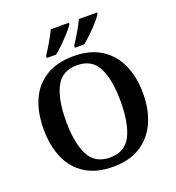

<svg xmlns="http://www.w3.org/2000/svg" viewBox="-163 -1060 1099 1200"><g transform="rotate(-20 386.0 -460.5)"><path d="M386 10Q275 10 201.5 -36Q128 -82 91.5 -165Q55 -248 55 -359Q55 -470 91.5 -552Q128 -634 202 -679.5Q276 -725 387 -725Q493 -725 566.5 -679.5Q640 -634 678 -551.5Q716 -469 716 -358Q716 -247 678 -164.5Q640 -82 566.5 -36Q493 10 386 10ZM386 -51Q486 -51 526.5 -132Q567 -213 567 -358Q567 -503 526.5 -583.5Q486 -664 387 -664Q287 -664 245.5 -583.5Q204 -503 204 -358Q204 -213 245.5 -132Q287 -51 386 -51ZM413 -784Q434 -816 458 -856.5Q482 -897 498 -931H618V-921Q608 -904 582.5 -875Q557 -846 527.5 -817.5Q498 -789 475 -771H413ZM226 -784Q247 -816 271 -856.5Q295 -897 311 -931H431V-921Q421 -904 395 -875Q369 -846 340 -817.5Q311 -789 288 -771H226Z"/></g></svg>

Font: Noto Nastaliq Urdu SemiBold
Style: Regular
Weight: 600
Version: Version 3.007